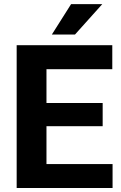

<svg xmlns="http://www.w3.org/2000/svg" viewBox="-20 -936 602 956"><path d="M540.5 0H165V-119.1H540.5ZM211.4 0H63V-710.9H211.4ZM491.2 -307.6H165V-423.3H491.2ZM539.1 -591.3H165V-710.9H539.1ZM334 -915.5H489.3L353.5 -764.2H238.3Z"/></svg>

Font: Heebo
Style: Bold
Weight: 700
Designer: Oded Ezer
Foundry: Ezer Type House
Version: Version 3.100